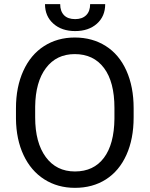

<svg xmlns="http://www.w3.org/2000/svg" viewBox="-20 -903 728 933"><path d="M629.4 -332.5Q629.4 -228 594.2 -150.1Q559.1 -72.3 494.6 -31.2Q430.2 9.8 344.2 9.8Q260.3 9.8 195.3 -31.5Q130.4 -72.8 94.5 -149.2Q58.6 -225.6 57.6 -326.2V-377.4Q57.6 -480 93.3 -558.6Q128.9 -637.2 194.1 -679Q259.3 -720.7 343.3 -720.7Q428.7 -720.7 493.9 -679.4Q559.1 -638.2 594.2 -559.8Q629.4 -481.4 629.4 -377.4ZM536.1 -378.4Q536.1 -504.9 485.4 -572.5Q434.6 -640.1 343.3 -640.1Q254.4 -640.1 203.4 -572.5Q152.3 -504.9 150.9 -384.8V-332.5Q150.9 -210 202.4 -139.9Q253.9 -69.8 344.2 -69.8Q435.1 -69.8 484.9 -136Q534.7 -202.1 536.1 -325.7ZM491.2 -882.8Q491.2 -823.7 450.9 -787.8Q410.6 -752 345.2 -752Q279.8 -752 239.3 -788.1Q198.7 -824.2 198.7 -882.8H272.5Q272.5 -848.6 291 -829.3Q309.6 -810.1 345.2 -810.1Q379.4 -810.1 398.7 -829.1Q418 -848.1 418 -882.8Z"/></svg>

Font: Noboto
Style: Regular
Weight: 400
Designer: Google
Version: Version 2.001101; 2014